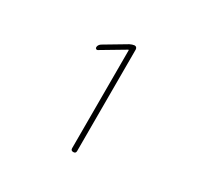

<svg xmlns="http://www.w3.org/2000/svg" viewBox="-103 -853 707 684"><g transform="rotate(30 250.0 -511.0)"><path d="M164.1 -650.4Q161.1 -648.4 157.7 -650.4Q154.3 -652.3 154.3 -656.2Q154.3 -666 164.1 -672.9L251 -724.6Q260.7 -729.5 269.5 -730.5Q279.3 -730.5 280.3 -719.7V-301.8Q280.3 -292 270 -292Q259.8 -292 259.8 -301.8V-705.1L258.8 -706.1H257.8Z"/></g></svg>

Font: Rounded-L Mgen+ 2m thin
Style: Regular
Weight: 100
Designer: [Source Han Sans]
Ryoko NISHIZUKA  (kana & ideographs); Paul D. Hunt (Latin, Greek & Cyrillic); Wenlong ZHANG  (bopomofo
Version: Version 1.059.20150602